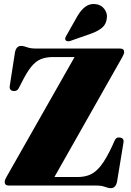

<svg xmlns="http://www.w3.org/2000/svg" viewBox="-20 -948 670 981"><path d="M604.5 -655.5 258 -43.5H375.5Q412.5 -43.5 440.8 -55.8Q469 -68 495.8 -102Q522.5 -136 553.5 -202.5L565.5 -229.5Q574 -249.5 595 -245Q616 -240.5 610.5 -217L578 -19.5Q571 13.5 545.5 13.5Q534 13.5 516.5 6.8Q499 0 472 0H25Q4 0 4 -19Q4 -29 14 -45.5L361 -656.5H250.5Q214 -656.5 187.5 -645.2Q161 -634 138.2 -605.2Q115.5 -576.5 89.5 -524L76 -498Q70.5 -487.5 62.8 -484.8Q55 -482 47.5 -483Q26 -486.5 30 -510L56.5 -680.5Q63 -713.5 88.5 -713.5Q100 -713.5 117.8 -706.8Q135.5 -700 162.5 -700H593.5Q614.5 -700 614.5 -682Q614.5 -673 604.5 -655.5ZM376 -866.5Q394 -897.5 416.8 -914Q439.5 -930.5 468 -927Q498 -923.5 513.8 -901.2Q529.5 -879 526 -856.5Q523 -823.5 500.5 -805.5Q478 -787.5 445 -776L339.5 -739Q333.5 -737 326.5 -737.2Q319.5 -737.5 315.5 -742.5Q309.5 -750 318 -764Z"/></svg>

Font: Fraunces 72pt S000 Black
Style: Regular
Weight: 900
Version: Version 1.000; ttfautohint (v1.8.3)